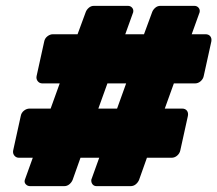

<svg xmlns="http://www.w3.org/2000/svg" viewBox="-20 -675 743 656"><path d="M83 -39Q74 -39 68 -45.5Q62 -52 65 -61L92 -136H45Q35 -136 29 -143.5Q23 -151 25 -161L51 -279Q53 -290 62 -297Q71 -304 81 -304H153L184 -390H125Q115 -390 109 -397.5Q103 -405 105 -415L131 -533Q133 -544 142 -551Q151 -558 161 -558H245L273 -634Q276 -642 283.5 -648.5Q291 -655 301 -655H417Q426 -655 431.5 -648.5Q437 -642 435 -633L408 -558H472L500 -634Q503 -642 510.5 -648.5Q518 -655 528 -655H644Q653 -655 658.5 -648.5Q664 -642 662 -633L635 -558H682Q693 -558 698.5 -551Q704 -544 702 -533L676 -415Q674 -405 665.5 -397.5Q657 -390 646 -390H574L543 -304H602Q613 -304 618.5 -297Q624 -290 622 -279L596 -161Q594 -151 585.5 -143.5Q577 -136 566 -136H482L455 -60Q451 -51 443.5 -45Q436 -39 426 -39H310Q301 -39 296 -45.5Q291 -52 292 -61L319 -136H255L228 -60Q224 -51 216.5 -45Q209 -39 199 -39ZM316 -304H380L411 -390H347Z"/></svg>

Font: Rubik Black
Style: Italic
Weight: 900
Italic angle: -12°
Designer: Hubert and Fischer
Foundry: Hubert and Fischer
Version: Version 2.300;gftools[0.9.30]